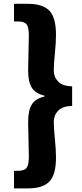

<svg xmlns="http://www.w3.org/2000/svg" viewBox="-20 -830 439 1023"><path d="M54.7 173.8V80.1H75.2Q109.4 80.1 121.6 64.5Q133.8 48.8 133.8 2.9Q133.8 -26.4 131.8 -85.9Q129.9 -145.5 129.9 -179.7Q129.9 -244.1 150.4 -274.9Q170.9 -305.7 216.8 -315.4V-320.3Q170.9 -331.1 150.4 -361.3Q129.9 -391.6 129.9 -455.1Q129.9 -491.2 131.8 -550.8Q133.8 -610.4 133.8 -638.7Q133.8 -684.6 121.6 -700.2Q109.4 -715.8 75.2 -715.8H54.7V-809.6H129.9Q208 -809.6 243.2 -772.9Q278.3 -736.3 278.3 -644.5Q278.3 -603.5 272.5 -546.4Q266.6 -489.3 266.6 -454.1Q266.6 -419.9 290 -395.5Q313.5 -371.1 364.3 -370.1V-265.6Q313.5 -264.6 290 -240.2Q266.6 -215.8 266.6 -181.6Q266.6 -146.5 272.5 -89.4Q278.3 -32.2 278.3 9.8Q278.3 100.6 243.2 137.2Q208 173.8 129.9 173.8Z"/></svg>

Font: Bpmf Zihi Sans Heavy
Style: Heavy
Weight: 900
Foundry: But Ko
Version: Version 1.320